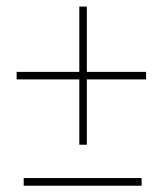

<svg xmlns="http://www.w3.org/2000/svg" viewBox="-20 -577 513 597"><path d="M420.4 -23.4V0.5H53.7V-23.4ZM250 -556.6V-353.5H434.1V-330.1H250V-127H226.6V-330.1H31.7V-353.5H226.6V-556.6Z"/></svg>

Font: Yantramanav Thin
Style: Regular
Weight: 250
Version: Version 1.001;PS 1.0;hotconv 1.0.72;makeotf.lib2.5.5900; ttf